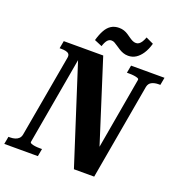

<svg xmlns="http://www.w3.org/2000/svg" viewBox="-180 -1034 1090 1166"><g transform="rotate(20 365.5 -451.5)"><path d="M-23 0 -14 -49H-3Q14 -49 28.5 -53.5Q43 -58 52.5 -67.5Q62 -77 65 -93L159 -625Q161 -640 154.5 -647.5Q148 -655 135 -658Q122 -661 104 -661H94L103 -710H358L540 -139L512 -99L607 -643Q608 -650 599 -653.5Q590 -657 575.5 -659Q561 -661 544 -661H529L538 -710H754L745 -661H734Q709 -661 690.5 -652Q672 -643 667 -620L558 0H427L209 -678L233 -682L125 -67Q124 -61 133 -57Q142 -53 156.5 -51Q171 -49 188 -49H203L194 0ZM500 -760Q482 -760 467 -765.5Q452 -771 439.5 -779Q427 -787 416 -794.5Q405 -802 395.5 -807.5Q386 -813 375 -813Q359 -813 348 -799.5Q337 -786 329 -760L279 -781Q290 -820 305 -847Q320 -874 341.5 -887.5Q363 -901 392 -901Q410 -901 424.5 -896Q439 -891 451 -883Q463 -875 473.5 -867.5Q484 -860 495 -854.5Q506 -849 518 -849Q529 -849 537.5 -855Q546 -861 553.5 -872.5Q561 -884 568 -903L617 -880Q606 -841 588.5 -814.5Q571 -788 549 -774Q527 -760 500 -760Z"/></g></svg>

Font: Roboto Serif 72pt SemiCondensed SemiBold
Style: Italic
Weight: 600
Width: 4
Italic angle: -10°
Designer: Greg Gazdowicz
Foundry: Commercial Type
Version: Version 1.008